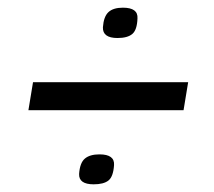

<svg xmlns="http://www.w3.org/2000/svg" viewBox="-20 -550 556 500"><path d="M248 -479Q250 -507 262.5 -518.5Q275 -530 300 -530Q340 -530 338 -502Q337 -472 324.5 -461.5Q312 -451 286 -451Q247 -451 248 -479ZM54 -263 66 -336H470L458 -263ZM186 -97Q188 -126 201 -137Q214 -148 239 -148Q279 -148 277 -120Q275 -90 262.5 -80Q250 -70 224 -70Q185 -70 186 -97Z"/></svg>

Font: Georama Extended
Style: Italic
Weight: 400
Width: 7
Italic angle: -9°
Designer: Jean-Baptiste Levee
Foundry: Production Type
Version: Version 1.000